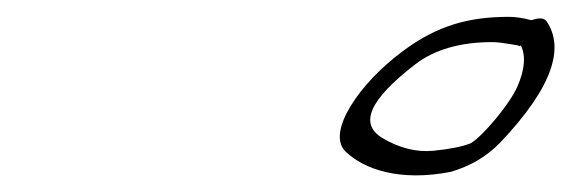

<svg xmlns="http://www.w3.org/2000/svg" viewBox="-20 -658 678 228"><path d="M598.5 -604C604.6 -592 603.2 -575 594.3 -555C585 -534 553.8 -497 539.3 -488C529.4 -484 514.9 -481 494.9 -479C474.9 -477 454.4 -482 434.3 -494C405.7 -511 419 -540 473.6 -582C496 -599 526.4 -608 564.4 -608C570.4 -608 577 -607 583.5 -606L595.5 -604C596 -603 597 -603 598.5 -604ZM584.2 -638C537.2 -638 499.3 -628 458 -597C407.8 -560 366.7 -501 390.4 -478C412.1 -457 454.7 -442 515.6 -454C539 -461 557.5 -472 573.3 -488C637.3 -555 650.5 -602 628.8 -633C625.7 -637 619.7 -637 611.2 -634C599.7 -637 591.2 -638 584.2 -638Z"/></svg>

Font: MewTooHand
Style: UltimateIta
Weight: 400
Designer: Mew Too, Robert Jablonski
Version: Version 0.77